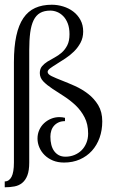

<svg xmlns="http://www.w3.org/2000/svg" viewBox="-65 -690 494 815"><path d="M59.1 0Q59.1 33.7 51.3 54.2Q43.5 74.7 29.5 86.2Q15.6 97.7 -3.4 101.3Q-22.5 105 -44.9 105V80.1Q-26.4 80.1 -16.1 60.8Q-5.9 41.5 -5.9 0V-425.8Q-5.9 -491.2 4.2 -537.6Q14.2 -584 34.2 -613.3Q54.2 -642.6 84.2 -656.2Q114.3 -669.9 154.8 -669.9Q179.2 -669.9 203.1 -662.6Q227.1 -655.3 245.8 -641.1Q264.6 -627 276.4 -605.5Q288.1 -584 288.1 -556.2Q288.1 -529.8 276.9 -508.8Q265.6 -487.8 249 -471.4Q232.4 -455.1 212.6 -442.1Q192.9 -429.2 176.3 -418.9Q159.7 -408.7 148.4 -400.4Q137.2 -392.1 137.2 -384.8Q137.2 -375 154.3 -366.7Q171.4 -358.4 197.3 -348.4Q223.1 -338.4 253.2 -325Q283.2 -311.5 309.1 -291.5Q335 -271.5 352.1 -243.2Q369.1 -214.8 369.1 -174.8Q369.1 -137.2 357.7 -105.2Q346.2 -73.2 325 -49.8Q303.7 -26.4 273.7 -13.2Q243.7 0 207 0Q180.7 0 159.9 -8.5Q139.2 -17.1 124.5 -31.5Q109.9 -45.9 102.1 -64.2Q94.2 -82.5 94.2 -102.1Q94.2 -121.6 101.8 -138.4Q109.4 -155.3 122.3 -167.2Q135.3 -179.2 151.9 -186Q168.5 -192.9 187 -192.9Q199.2 -192.9 210.9 -189.9V-175.8Q195.3 -175.8 183.6 -170.4Q171.9 -165 164.1 -156Q156.2 -147 152.6 -135Q148.9 -123 148.9 -109.9Q148.9 -91.3 152.8 -75.7Q156.7 -60.1 164.8 -48.8Q172.9 -37.6 184.8 -31.2Q196.8 -24.9 212.9 -24.9Q232.9 -24.9 250.5 -32Q268.1 -39.1 281 -51.8Q293.9 -64.5 301.5 -82.8Q309.1 -101.1 309.1 -123Q309.1 -163.1 293.9 -192.1Q278.8 -221.2 255.9 -242.9Q232.9 -264.6 206.5 -281.5Q180.2 -298.3 157.2 -313.5Q134.3 -328.6 119.1 -344.2Q104 -359.9 104 -379.9Q104 -397.5 113.3 -408.7Q122.6 -419.9 136.7 -428.7Q150.9 -437.5 167 -446Q183.1 -454.6 197.3 -467Q211.4 -479.5 220.7 -497.8Q230 -516.1 230 -544.9Q230 -571.3 222.7 -590.3Q215.3 -609.4 203.6 -621.3Q191.9 -633.3 177.5 -639.2Q163.1 -645 148.9 -645Q122.6 -645 105.2 -635Q87.9 -625 77.6 -604Q67.4 -583 63.2 -551.3Q59.1 -519.5 59.1 -476.1Z"/></svg>

Font: Rochester
Style: Regular
Weight: 400
Version: Version 1.006